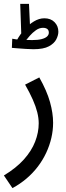

<svg xmlns="http://www.w3.org/2000/svg" viewBox="-47 -737 341 987"><path d="M17 230 -27 165Q36 127 75.5 83Q115 39 133.5 -8.5Q152 -56 152 -103Q152 -130 144.5 -160Q137 -190 121.5 -225Q106 -260 82 -302L155 -339Q194 -270 210 -212.5Q226 -155 226 -106Q226 -67 217 -28Q208 11 190.5 48.5Q173 86 147.5 119.5Q122 153 89 181Q56 209 17 230ZM125 -484Q109 -484 86.5 -485.5Q64 -487 44 -488.5Q24 -490 14 -491L16 -538Q33 -534 63 -532.5Q93 -531 118 -531Q148 -531 167 -536Q186 -541 195 -549.5Q204 -558 204 -569Q204 -582 196 -588Q188 -594 174 -594Q155 -594 137.5 -581.5Q120 -569 106.5 -553.5Q93 -538 86 -529L40 -531Q56 -560 78.5 -585.5Q101 -611 127.5 -627Q154 -643 181 -643Q214 -643 233.5 -623Q253 -603 253 -574Q253 -556 242.5 -535Q232 -514 204.5 -499Q177 -484 125 -484ZM63 -542 57 -717H102L109 -566Z"/></svg>

Font: Noto Sans Arabic ExtraCondensed
Style: Regular
Weight: 400
Width: 2
Designer: Monotype Design Team, Nadine Chahine, Nizar Qandah and Khaled Hosny
Foundry: Monotype Imaging Inc.
Version: Version 2.012